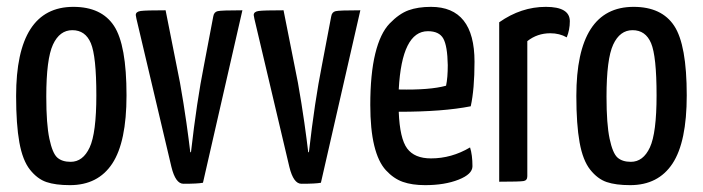

<svg xmlns="http://www.w3.org/2000/svg" viewBox="-20 -530 2050 560"><path d="M27 -250Q27 -510 194 -510Q276 -510 312.5 -454.5Q349 -399 349 -252Q349 -116 307.5 -53Q266 10 184 10Q142 10 115.5 1Q89 -8 67.5 -35Q46 -62 36.5 -114.5Q27 -167 27 -250ZM115 -248Q115 -168 124 -125.5Q133 -83 147 -70.5Q161 -58 186 -58Q222 -58 241.5 -100Q261 -142 261 -252Q261 -366 245 -404Q229 -442 191 -442Q154 -442 134.5 -400Q115 -358 115 -248Z M480 -43 378 -475Q376 -485 376 -486Q376 -496 390.5 -498Q405 -500 463 -500L495 -339Q505 -293 515 -229.5Q525 -166 530 -126L535 -86H537Q554 -235 575 -340L602 -482Q604 -495 615 -497.5Q626 -500 687 -500L572 3Q557 6 515 6Q492 6 480 -43Z M824 -43 722 -475Q720 -485 720 -486Q720 -496 734.5 -498Q749 -500 807 -500L839 -339Q849 -293 859 -229.5Q869 -166 874 -126L879 -86H881Q898 -235 919 -340L946 -482Q948 -495 959 -497.5Q970 -500 1031 -500L916 3Q901 6 859 6Q836 6 824 -43Z M1237 -68Q1297 -68 1351 -100Q1358 -78 1358 -45Q1358 -22 1317.5 -6Q1277 10 1220 10Q1182 10 1155 0.5Q1128 -9 1105.5 -33.5Q1083 -58 1071.5 -105.5Q1060 -153 1060 -224Q1060 -314 1074.5 -373.5Q1089 -433 1116.5 -461.5Q1144 -490 1171.5 -500Q1199 -510 1237 -510Q1364 -510 1364 -350Q1364 -270 1353 -220Q1272 -204 1143 -204Q1146 -126 1167.5 -97Q1189 -68 1237 -68ZM1228 -439Q1152 -439 1143 -269Q1234 -267 1281 -280Q1286 -303 1286 -340Q1285 -396 1273 -417.5Q1261 -439 1228 -439Z M1436 0V-465Q1500 -510 1572 -510Q1642 -510 1642 -468Q1642 -443 1633 -421Q1612 -433 1585 -433Q1547 -433 1518 -410V-16Q1518 -4 1507.5 -2Q1497 0 1436 0Z M1661 -250Q1661 -510 1828 -510Q1910 -510 1946.5 -454.5Q1983 -399 1983 -252Q1983 -116 1941.5 -53Q1900 10 1818 10Q1776 10 1749.5 1Q1723 -8 1701.5 -35Q1680 -62 1670.5 -114.5Q1661 -167 1661 -250ZM1749 -248Q1749 -168 1758 -125.5Q1767 -83 1781 -70.5Q1795 -58 1820 -58Q1856 -58 1875.5 -100Q1895 -142 1895 -252Q1895 -366 1879 -404Q1863 -442 1825 -442Q1788 -442 1768.5 -400Q1749 -358 1749 -248Z"/></svg>

Font: YanoneKaffeesatzRR
Style: Regular
Weight: 400
Designer: Yanone (Cyrillic: Daniel Pouzeot & Huerta Tipografica)
Foundry: Yanone
Version: Version 1.100;PS 001.100;hotconv 1.0.70;makeotf.lib2.5.58329